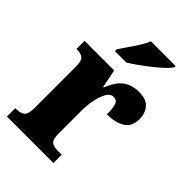

<svg xmlns="http://www.w3.org/2000/svg" viewBox="-226 -857 949 949"><g transform="rotate(45 248.0 -383.0)"><path d="M9 0V-58H13Q43 -58 59.5 -70Q76 -82 76 -130V-411Q76 -455 62.5 -467Q49 -479 20 -479H16V-536H223L242 -440H246Q268 -497 301 -522.5Q334 -548 386 -548Q437 -548 459.5 -521Q482 -494 482 -454Q482 -402 446 -379.5Q410 -357 351 -357Q351 -398 344 -420Q337 -442 313 -442Q292 -442 278 -417.5Q264 -393 256.5 -355.5Q249 -318 249 -277V-125Q249 -80 263.5 -69Q278 -58 302 -58H334V0ZM158 -619Q171 -639 189 -664.5Q207 -690 224 -717Q241 -744 250 -766H422V-756Q413 -743 392.5 -723.5Q372 -704 344.5 -682Q317 -660 289 -640Q261 -620 238 -606H158Z"/></g></svg>

Font: Noto Serif Hebrew Condensed Black
Style: Regular
Weight: 900
Width: 3
Designer: Monotype Design Team
Foundry: Monotype Imaging Inc.
Version: Version 2.004; ttfautohint (v1.8.4.7-5d5b)